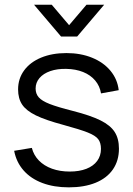

<svg xmlns="http://www.w3.org/2000/svg" viewBox="-20 -780 565 814"><path d="M271.7 14.3Q208.8 14.3 159.8 -4.1Q110.8 -22.5 80.1 -57.3Q49.3 -92.2 40 -140.7L115 -153Q122.8 -122.2 144.8 -99.6Q166.8 -77 200.4 -64.8Q234 -52.7 275.7 -52.7Q316.2 -52.7 346.1 -64.3Q376 -76 392 -97.7Q408 -119.3 408 -148.7Q408 -174.7 396.4 -189.9Q384.8 -205.2 352.2 -218.2Q319.7 -231.2 248 -250.7Q173.3 -270.7 132.3 -290.7Q91.3 -310.7 74 -336.5Q56.7 -362.3 56.7 -401Q56.7 -446.5 82.3 -481.5Q108 -516.5 154.5 -535.8Q201 -555 261.7 -555Q322 -555 370.4 -535.3Q418.8 -515.7 448.4 -479.9Q478 -444.2 483.3 -397.7L408.3 -384Q403.2 -415.3 383.5 -438.7Q363.8 -462 332.3 -474.7Q300.8 -487.3 260.7 -488Q222.7 -488.8 193.2 -478.6Q163.8 -468.3 147.4 -449.1Q131 -429.8 131 -404.7Q131 -382.5 144.2 -367.4Q157.3 -352.3 190.5 -339.2Q223.7 -326.2 289 -309.7Q364.7 -290.3 406.5 -269.4Q448.3 -248.5 466.3 -220.3Q484.3 -192.2 484.3 -149.7Q484.3 -99 458.8 -61.9Q433.3 -24.8 385.3 -5.2Q337.3 14.3 271.7 14.3ZM124.3 -760H199.3L273 -673.3L346.7 -760H421.7L307 -625H239Z"/></svg>

Font: Hauora
Style: Regular
Weight: 400
Designer: Wayne Shih
Foundry: WCYS
Version: Version 1.001